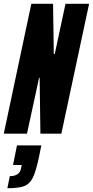

<svg xmlns="http://www.w3.org/2000/svg" viewBox="-37 -708 492 1017"><path d="M-17 0 129 -688H244L248 -422H253L310 -688H435L288 0H177L173 -296H170L106 0ZM76 177 78 166H32L53 62H182L170 121Q154 198 137.5 232Q121 266 92 277.5Q63 289 2 289L15 225Q42 225 57 214Q72 203 76 177Z"/></svg>

Font: Saira Ultra Condensed Black
Style: Italic
Weight: 900
Width: 1
Italic angle: -12°
Designer: Hector Gatti with collaboration of the Omnibus-Type team
Foundry: Omnibus-Type
Version: Version 1.001; ttfautohint (v1.8)